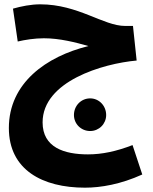

<svg xmlns="http://www.w3.org/2000/svg" viewBox="-20 -597 708 888"><path d="M373 271C447 271 539 255 638 210L593 74C518 103 452 117 387 117C277 117 177 85 177 -31C177 -221 455 -303 612 -317L595 -477H559C458 -477 342 -577 166 -577C123 -577 79 -568 40 -557L62 -405C96 -413 140 -420 183 -420C256 -420 330 -401 389 -384C194 -336 21 -213 21 -5C21 189 177 271 373 271ZM397 9C438 9 471 -24 471 -65C471 -108 438 -142 397 -142C355 -142 322 -108 322 -65C322 -24 355 9 397 9Z"/></svg>

Font: Noto Sans Arabic UI SmCn XBd
Style: Regular
Weight: 800
Width: 4
Designer: Monotype Design Team, Nadine Chahine and Nizar Qandah
Foundry: Monotype Imaging Inc.
Version: Version 2.010